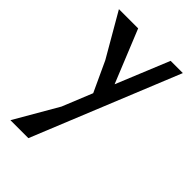

<svg xmlns="http://www.w3.org/2000/svg" viewBox="-250 -964 1066 1066"><g transform="rotate(45 283.0 -431.0)"><path d="M32 -862 179 -608 261 -431 189 -254 42 0H183L534 -862H438L310 -550L183 -862Z"/></g></svg>

Font: BackOut Medium
Style: Regular
Weight: 500
Designer: Frank Adebiaye
Foundry: Velvetyne Type Foundry
Version: Version 2.000;hotconv 1.0.109;makeotfexe 2.5.65596